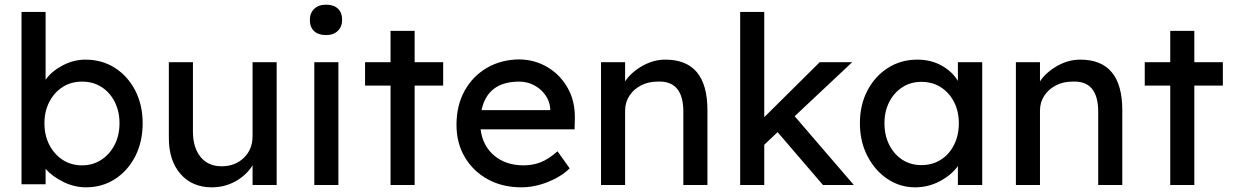

<svg xmlns="http://www.w3.org/2000/svg" viewBox="-20 -791 5271 821"><path d="M348 10Q297 10 250 -13.5Q203 -37 175 -69V-3H72V-740H175V-450Q199 -485 246.5 -510.5Q294 -536 345 -536Q416 -536 471 -501Q526 -466 558 -404.5Q590 -343 590 -264Q590 -185 558.5 -123Q527 -61 472 -25.5Q417 10 348 10ZM331 -84Q377 -84 413 -107.5Q449 -131 470 -171.5Q491 -212 491 -264Q491 -315 470.5 -355.5Q450 -396 414 -419Q378 -442 331 -442Q284 -442 248 -419Q212 -396 191 -355.5Q170 -315 170 -264Q170 -212 191 -171.5Q212 -131 248 -107.5Q284 -84 331 -84Z M886 10Q802 10 752 -47Q702 -104 702 -201V-525H805V-229Q805 -160 837.5 -120Q870 -80 928 -80Q985 -80 1022.5 -116Q1060 -152 1060 -209V-525H1163V0H1060V-84Q1034 -42 987.5 -16Q941 10 886 10Z M1374 -641Q1341 -641 1323 -658Q1305 -675 1305 -706Q1305 -735 1323.5 -753Q1342 -771 1374 -771Q1407 -771 1425 -754Q1443 -737 1443 -706Q1443 -677 1424.5 -659Q1406 -641 1374 -641ZM1324 0V-525H1427V0Z M1650 0V-425H1541V-525H1650V-659H1753V-525H1875V-425H1753V0Z M2209 10Q2128 10 2065.5 -24.5Q2003 -59 1967.5 -119Q1932 -179 1932 -257Q1932 -340 1966.5 -402.5Q2001 -465 2061.5 -500.5Q2122 -536 2200 -537Q2268 -536 2322.5 -503Q2377 -470 2408.5 -413Q2440 -356 2438 -282L2437 -238H2035Q2044 -167 2093.5 -125.5Q2143 -84 2219 -84Q2258 -84 2291.5 -97Q2325 -110 2364 -144L2416 -71Q2379 -35 2322 -12.5Q2265 10 2209 10ZM2200 -442Q2065 -442 2039 -320H2333V-327Q2330 -360 2311 -386Q2292 -412 2263 -427Q2234 -442 2200 -442Z M2550 0V-525H2653V-443Q2679 -482 2726.5 -509Q2774 -536 2825 -536Q3005 -536 3005 -320V0H2902V-313Q2902 -448 2791 -442Q2752 -442 2720.5 -425.5Q2689 -409 2671 -381Q2653 -353 2653 -318V0Z M3145 0V-740H3248V-290L3485 -525H3624L3378 -294L3631 0H3499L3305 -226L3248 -172V0Z M3893 10Q3828 10 3774.5 -26Q3721 -62 3689 -124Q3657 -186 3657 -264Q3657 -343 3689.5 -404.5Q3722 -466 3777.5 -501Q3833 -536 3902 -536Q3961 -536 4006.5 -510.5Q4052 -485 4076 -445V-525H4180V0H4076V-81Q4049 -43 3999.5 -16.5Q3950 10 3893 10ZM3920 -85Q3967 -85 4003 -108Q4039 -131 4059.5 -171.5Q4080 -212 4080 -264Q4080 -315 4059.5 -355Q4039 -395 4003 -418Q3967 -441 3920 -441Q3874 -441 3838.5 -418Q3803 -395 3782.5 -355Q3762 -315 3762 -264Q3762 -212 3782.5 -171.5Q3803 -131 3838.5 -108Q3874 -85 3920 -85Z M4324 0V-525H4427V-443Q4453 -482 4500.5 -509Q4548 -536 4599 -536Q4779 -536 4779 -320V0H4676V-313Q4676 -448 4565 -442Q4526 -442 4494.5 -425.5Q4463 -409 4445 -381Q4427 -353 4427 -318V0Z M4984 0V-425H4875V-525H4984V-659H5087V-525H5209V-425H5087V0Z"/></svg>

Font: Lexend
Style: Regular
Weight: 400
Designer: Bonnie Shaver-Troup, Thomas Jockin
Foundry: Lexend
Version: Version 1.007; ttfautohint (v1.8.3)